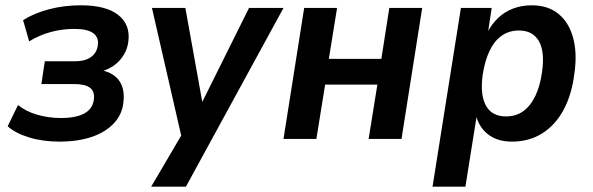

<svg xmlns="http://www.w3.org/2000/svg" viewBox="-20 -524 2235 724"><path d="M204 10Q141 10 89 -6Q37 -22 9 -48L48 -128Q77 -104 120 -91.5Q163 -79 210 -79Q266 -79 297.5 -96Q329 -113 334 -148Q338 -179 319.5 -193Q301 -207 260 -207H136L149 -293H265Q300 -293 322.5 -308.5Q345 -324 349 -354Q353 -383 331.5 -399Q310 -415 260 -415Q215 -415 172 -403.5Q129 -392 90 -368L67 -448Q108 -474 164.5 -489Q221 -504 285 -504Q380 -504 426 -467.5Q472 -431 464 -368Q461 -341 447 -317.5Q433 -294 411 -278Q389 -262 360 -254L362 -259Q409 -250 430.5 -218Q452 -186 445 -136Q440 -91 408.5 -58Q377 -25 325 -7.5Q273 10 204 10Z M550 180 674 -31 671 21 553 -494H679L747 -116H731L919 -494H1049L681 180Z M1049 0 1127 -494H1251L1220 -302H1418L1448 -494H1572L1494 0H1370L1403 -205H1206L1173 0Z M1611 180 1718 -494H1834L1819 -394H1814Q1832 -431 1857.5 -455.5Q1883 -480 1915.5 -492Q1948 -504 1985 -504Q2046 -504 2085.5 -472Q2125 -440 2141 -382Q2157 -324 2146 -247Q2136 -167 2105 -109.5Q2074 -52 2024.5 -21Q1975 10 1910 10Q1855 10 1819.5 -18Q1784 -46 1773 -96H1779L1735 180ZM1888 -85Q1926 -85 1953.5 -105Q1981 -125 1999 -163Q2017 -201 2024 -253Q2035 -329 2012 -369Q1989 -409 1937 -409Q1900 -409 1872 -389.5Q1844 -370 1826 -332Q1808 -294 1800 -241Q1790 -166 1812.5 -125.5Q1835 -85 1888 -85Z"/></svg>

Font: Nunito Sans 10pt SemiCondensed
Style: Bold Italic
Weight: 700
Width: 4
Italic angle: -9°
Designer: Vernon Adams
Foundry: Vernon Adams
Version: Version 3.101;gftools[0.9.27]